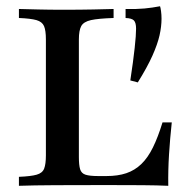

<svg xmlns="http://www.w3.org/2000/svg" viewBox="-20 -600 600 620"><path d="M425 -333.9 400.8 -340.3Q410.5 -404 414.9 -445.2Q419.4 -486.3 419.4 -507.3Q419.4 -526.6 412.5 -533.9Q405.6 -541.1 385.5 -541.9V-571Q421.8 -570.2 446.8 -572.6Q471.8 -575 496.8 -579.8Q498.4 -575.8 500 -564.1Q501.6 -552.4 501.6 -539.5Q501.6 -514.5 495.2 -485.9Q488.7 -457.3 472.2 -420.2Q455.6 -383.1 425 -333.9ZM41.1 0V-29Q79.8 -30.6 98.4 -35.9Q116.9 -41.1 122.6 -55.6Q128.2 -70.2 128.2 -98.4V-472.6Q128.2 -501.6 122.2 -515.7Q116.1 -529.8 97.6 -535.1Q79 -540.3 41.1 -541.9V-571Q67.7 -570.2 104 -569.4Q140.3 -568.5 183.1 -568.5Q239.5 -568.5 281 -569.4Q322.6 -570.2 346.8 -571V-541.9Q297.6 -540.3 273.8 -535.1Q250 -529.8 242.3 -515.7Q234.7 -501.6 234.7 -472.6V-92.7Q234.7 -66.9 238.7 -53.6Q242.7 -40.3 256 -35.9Q269.4 -31.5 296.8 -31.5H324.2Q360.5 -31.5 387.9 -40.7Q415.3 -50 436.3 -70.2Q457.3 -90.3 473.8 -123.8Q490.3 -157.3 504.8 -204.8H534.7Q529 -152.4 525.8 -101.2Q522.6 -50 523.4 0Q488.7 -1.6 439.9 -2Q391.1 -2.4 321.8 -2.4Q229 -2.4 157.7 -2Q86.3 -1.6 41.1 0Z"/></svg>

Font: Playfair SemiBold
Style: Regular
Weight: 600
Designer: Claus Eggers Sørensen
Foundry: Claus Eggers Sørensen
Version: Version 2.001;gftools[0.9.30]